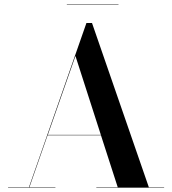

<svg xmlns="http://www.w3.org/2000/svg" viewBox="-20 -872 800 892"><path d="M290.5 -852V-850H530.5V-852ZM17.5 -2V0H237.5V-2H116.5L201 -243.5H449L527 -2H427.5V0H742.5V-2H671.5L407.5 -765H381.5L114.5 -2ZM330.5 -612 448.5 -245.5H202Z"/></svg>

Font: Bodoni* 96pt Medium
Style: Regular
Weight: 500
Version: Version 2.3